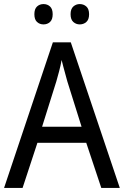

<svg xmlns="http://www.w3.org/2000/svg" viewBox="-20 -924 610 944"><path d="M478 0 404 -222H164L91 0H0L240 -716H328L569 0ZM311 -524Q308 -535 302.5 -555Q297 -575 291.5 -595.5Q286 -616 283 -629Q278 -601 270.5 -573Q263 -545 257 -524L187 -301H381ZM149 -854Q149 -880 162 -892Q175 -904 194 -904Q213 -904 226 -892Q239 -880 239 -854Q239 -828 226 -816Q213 -804 194 -804Q175 -804 162 -816Q149 -828 149 -854ZM327 -854Q327 -880 340.5 -892Q354 -904 372 -904Q391 -904 404.5 -892Q418 -880 418 -854Q418 -828 404.5 -816Q391 -804 372 -804Q354 -804 340.5 -816Q327 -828 327 -854Z"/></svg>

Font: Noto Sans Sinhala UI SemiCondensed
Style: Regular
Weight: 400
Width: 4
Designer: Jelle Bosma - Monotype Design Team
Foundry: Monotype Imaging Inc.
Version: Version 2.006; ttfautohint (v1.8.4.7-5d5b)